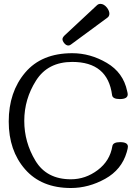

<svg xmlns="http://www.w3.org/2000/svg" viewBox="-20 -945 695 977"><path d="M328.1 -713.4Q316.4 -713.4 306.6 -725.6Q297.9 -736.8 297.9 -745.6Q297.9 -753.9 308.1 -764.2L473.6 -918.5Q481 -925.3 490.7 -925.3Q509.3 -925.3 524.9 -905.3Q536.6 -889.2 536.6 -875.5Q536.6 -862.3 526.4 -855L340.8 -718.3Q334.5 -713.4 328.1 -713.4ZM591.3 -221.7Q630.9 -221.7 630.9 -198.7Q630.9 -191.4 625 -170.9Q599.1 -81.5 514.9 -34.9Q430.7 11.7 340.8 11.7Q190.9 11.7 107.7 -83.5Q24.4 -178.7 24.4 -326.7Q24.4 -476.6 107.9 -575.4Q191.4 -674.3 347.7 -674.3Q439.5 -674.3 523.4 -625Q607.4 -575.7 627 -481.4Q629.9 -470.7 629.9 -464.8Q629.9 -440.9 589.8 -440.9Q552.7 -440.9 550.3 -461.4Q528.3 -629.9 347.7 -629.9Q223.6 -629.9 163.6 -535.4Q103.5 -440.9 103.5 -330.1Q103.5 -221.2 160.4 -127Q217.3 -32.7 340.8 -32.7Q415 -32.7 477.3 -79.6Q539.6 -126.5 551.8 -201.7Q555.2 -221.7 591.3 -221.7Z"/></svg>

Font: Gayathri
Style: Regular
Weight: 400
Designer: Binoy Dominic <binoy.domenic@gmail.com>
Foundry: SMC
Version: Version 1.000